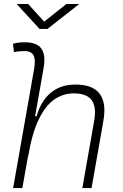

<svg xmlns="http://www.w3.org/2000/svg" viewBox="-20 -958 626 978"><path d="M399.4 0 460 -344.2Q463.9 -366.7 463.9 -385.7Q463.9 -424.3 447.3 -447.8Q421.9 -482.4 355 -482.4Q302.7 -482.4 257.3 -451.7Q211.9 -420.9 177.2 -349.6Q142.6 -278.3 122.6 -156.2L125 -175.3L93.8 0H46.9L153.3 -604Q157.2 -625.5 157.2 -641.6Q157.2 -662.1 151.4 -674.8Q140.6 -697.8 104.5 -697.8Q91.3 -697.8 77.9 -696.5Q64.5 -695.3 51.3 -692.4L45.9 -734.9Q60.5 -739.3 75.4 -741Q90.3 -742.7 105.5 -742.7Q168.9 -742.7 191.4 -709.5Q206.1 -688 206.1 -652.3Q206.1 -632.8 201.7 -608.9L158.7 -365.7H166.5Q188 -442.9 238 -485.1Q288.1 -527.3 364.7 -527.3Q511.7 -527.3 511.7 -394.5Q511.7 -370.1 506.3 -340.3L446.3 0ZM181.6 -810.5 64.9 -937.5H123.5L205.1 -847.7L317.9 -937.5H383.3L221.7 -810.5Z"/></svg>

Font: CaskaydiaCove NF ExtraLight
Style: Italic
Weight: 200
Italic angle: -10°
Designer: Aaron Bell
Foundry: Saja Typeworks
Version: Version 2111.001; VTT 6.35;Nerd Fonts 3.2.1